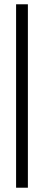

<svg xmlns="http://www.w3.org/2000/svg" viewBox="-20 -755 205 895"><path d="M55 120V-735H110V120Z"/></svg>

Font: Kanit ExtraLight
Style: Regular
Weight: 275
Designer: Katatrad Team
Foundry: CadsonDemak
Version: Version 2.000; ttfautohint (v1.8.3)